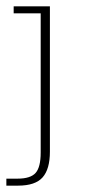

<svg xmlns="http://www.w3.org/2000/svg" viewBox="-24 -413 267 604"><path d="M-4 171V149H31Q72 149 88 131Q104 113 104 67V-371H19V-393H133V64Q133 119 110 145Q87 171 33 171Z"/></svg>

Font: Rokkitt SemiBold Thin
Style: Regular
Weight: 250
Version: Version 3.103